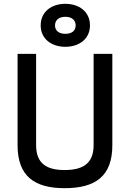

<svg xmlns="http://www.w3.org/2000/svg" viewBox="-20 -976 684 1005"><path d="M169 -216V-694H72V-216C72 -54 160 9 318 9C480 9 568 -54 568 -216V-694H470V-216C470 -118 411 -86 318 -86C228 -86 169 -117 169 -216ZM451 -843C451 -915 394 -956 322 -956C250 -956 193 -915 193 -843C193 -772 250 -731 322 -731C394 -731 451 -772 451 -843ZM268 -843C268 -871 289 -888 322 -888C356 -888 376 -871 376 -843C376 -815 356 -799 322 -799C289 -799 268 -815 268 -843Z"/></svg>

Font: TitilliumText22L
Style: 600 wt
Weight: 600
Designer: Campivisivi
Foundry: Campivisivi
Version: 1.000